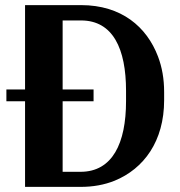

<svg xmlns="http://www.w3.org/2000/svg" viewBox="-20 -731 704 751"><path d="M5 -335H78V0H295C344 0 388 -8 428 -24C543 -71 622 -179 622 -339V-371C622 -422 614 -468 598 -510C554 -626 455 -711 297 -711H78V-381H5ZM225 -59V-335H346V-381H225V-651H297C422 -651 473 -540 473 -376V-335C473 -171 420 -59 295 -59Z"/></svg>

Font: Aerodynamic
Style: Regular
Weight: 500
Designer: Google
Version: Version 2.000980; 2014